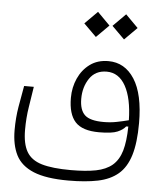

<svg xmlns="http://www.w3.org/2000/svg" viewBox="-53 -580 691 829"><g transform="rotate(5 293.0 -165.5)"><path d="M273.9 202.6Q177.7 202.6 123 180.2Q68.4 157.7 46.1 113.8Q23.9 69.8 23.9 5.4Q23.9 -48.3 32 -95.7Q40 -143.1 48.3 -187.5H90.3Q84 -145 76.4 -98.4Q68.8 -51.8 68.8 0.5Q68.8 61 88.6 95.2Q108.4 129.4 154.8 143.1Q201.2 156.7 280.8 156.7Q345.7 156.7 389.2 148.2Q432.6 139.6 459.5 117.2Q486.8 93.8 498.8 53Q510.7 12.2 511.7 -52.2L502.4 -51.8Q491.2 -37.1 467.3 -26.9Q443.4 -16.6 387.7 -16.6Q315.4 -16.6 284.7 -50Q253.9 -83.5 253.9 -154.3Q253.9 -199.7 271.5 -238.8Q289.1 -277.8 322 -302Q355 -326.2 401.9 -326.2Q473.1 -326.2 514.9 -261.2Q556.6 -196.3 556.6 -70.8Q556.6 14.6 540 68.6Q523.4 122.6 489 151.6Q454.6 180.7 401.1 191.7Q347.7 202.6 273.9 202.6ZM511.7 -79.6Q509.8 -174.3 480.5 -227.3Q451.2 -280.3 398.4 -280.3Q349.6 -280.3 324.2 -242.7Q298.8 -205.1 298.8 -154.3Q298.8 -105.5 321.8 -84Q344.7 -62.5 403.8 -62.5Q433.1 -62.5 460.2 -67.9Q487.3 -73.2 511.7 -79.6ZM460.4 -425.3 405.8 -479.5 460.4 -534.2 514.6 -479.5ZM338.4 -425.3 283.7 -479.5 338.4 -534.2 392.6 -479.5Z"/></g></svg>

Font: Cascadia Code ExtraLight
Style: Regular
Weight: 200
Monospace: yes
Designer: Aaron Bell
Foundry: Saja Typeworks
Version: Version 2407.024; ttfautohint (v1.8.4)